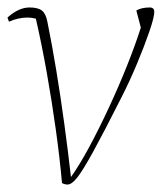

<svg xmlns="http://www.w3.org/2000/svg" viewBox="-37 -482 433 514"><path d="M144 12Q136 12 129 8Q123 -59 112.5 -134.5Q102 -210 88.5 -286Q75 -362 59 -432Q48 -435 37 -435Q12 -435 -13 -424L-17 -435Q13 -462 42 -462Q65 -462 75.5 -453.5Q86 -445 90 -423Q102 -364 113.5 -294.5Q125 -225 135 -151.5Q145 -78 153 -8Q177 -42 203 -90.5Q229 -139 255 -195Q281 -251 303 -306Q325 -361 340 -408L328 -454Q342 -462 364 -462Q376 -462 376 -450Q376 -436 363 -398Q350 -360 330 -312Q310 -264 287 -219Q240 -126 212.5 -76Q185 -26 170 -7Q155 12 144 12Z"/></svg>

Font: Petrona Thin
Style: Italic
Weight: 100
Italic angle: -9°
Designer: Ringo R. Seeber
Foundry: Ringo R. Seeber
Version: Version 2.001; ttfautohint (v1.8.3)